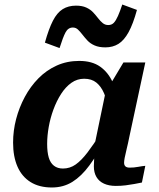

<svg xmlns="http://www.w3.org/2000/svg" viewBox="-20 -819 704 851"><path d="M505 -352 461 -335Q454 -376 441 -406Q428 -436 407 -453Q386 -470 353 -470Q322 -470 296.5 -452Q271 -434 251 -403Q231 -372 217 -334Q203 -296 196 -256.5Q189 -217 189 -181Q189 -145 196 -121Q203 -97 219 -84.5Q235 -72 259 -72Q290 -72 315.5 -90Q341 -108 368 -143.5Q395 -179 428 -231L446 -198Q411 -133 376 -85.5Q341 -38 301 -13Q261 12 210 12Q154 12 115.5 -12Q77 -36 57.5 -80.5Q38 -125 38 -187Q38 -240 51.5 -291.5Q65 -343 90 -389.5Q115 -436 150.5 -472Q186 -508 231.5 -528.5Q277 -549 331 -549Q388 -549 424 -523.5Q460 -498 479.5 -454Q499 -410 505 -352ZM624 -542 554 -216Q547 -181 541 -157Q535 -133 532.5 -119Q530 -105 530 -98Q530 -87 536 -81.5Q542 -76 555 -76Q574 -76 592.5 -79.5Q611 -83 624 -84L609 -10Q594 -7 575.5 -3.5Q557 0 536.5 2.5Q516 5 493 5Q463 5 441 -5Q419 -15 407.5 -34.5Q396 -54 396 -82Q396 -91 397 -109Q398 -127 401 -151L392 -142L449 -416L457 -425L527 -542ZM447 -609Q419 -609 399.5 -617.5Q380 -626 367.5 -639.5Q355 -653 345 -666Q335 -679 325.5 -688Q316 -697 303 -697Q282 -697 270.5 -675.5Q259 -654 244 -606L179 -630Q196 -691 214.5 -727Q233 -763 258 -778.5Q283 -794 317 -794Q344 -794 362.5 -785.5Q381 -777 393 -764Q405 -751 415 -738Q425 -725 435.5 -716.5Q446 -708 460 -708Q475 -708 484.5 -718Q494 -728 503 -748.5Q512 -769 522 -799L587 -775Q570 -713 550 -676.5Q530 -640 505 -624.5Q480 -609 447 -609Z"/></svg>

Font: Roboto Serif 20pt SemiBold
Style: Italic
Weight: 600
Italic angle: -10°
Version: Version 1.007